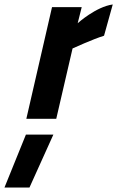

<svg xmlns="http://www.w3.org/2000/svg" viewBox="-63 -532 525 860"><path d="M176 71 69 308H-43L53 71ZM189 0 262 -315C262 -315 354 -357 403 -372L442 -512C367 -502 285 -428 285 -428L303 -500H170L55 0Z"/></svg>

Font: RazerF5
Style: Bold Italic
Weight: 700
Foundry: Razer Inc.
Version: Version 2